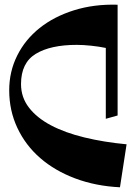

<svg xmlns="http://www.w3.org/2000/svg" viewBox="-20 -783 589 813"><path d="M428 -280V-580Q399 -586 365.5 -589.5Q332 -593 305 -593Q194 -593 131.5 -555Q69 -517 69 -427Q69 -371 102.5 -327.5Q136 -284 195.5 -252.5Q255 -221 337.5 -201Q420 -181 516 -172L488 10Q385 5 298.5 -27.5Q212 -60 150 -114Q88 -168 53.5 -241.5Q19 -315 19 -401Q19 -480 53 -548Q87 -616 148 -664.5Q209 -713 293.5 -739.5Q378 -766 478 -763V-294Z"/></svg>

Font: Trickster
Style: Regular
Weight: 400
Designer: Jean-Baptiste Morizot
Foundry: Jean-Baptiste Morizot
Version: Version 2.000;PS 2.0;hotconv 1.0.88;makeotf.lib2.5.647800